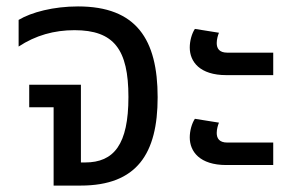

<svg xmlns="http://www.w3.org/2000/svg" viewBox="-20 -578 910 598"><path d="M147 0H231C407 0 471 -100 471 -275C471 -455 405 -558 223 -558C147 -558 78 -540 38 -516V-433C91 -468 149 -484 212 -484C335 -484 380 -424 380 -276C380 -128 335 -72 245 -72H232V-314H71V-244H147Z M685 -344H831V-414H688C663 -414 655 -427 655 -444C655 -456 659 -469 662 -476L587 -488C577 -473 571 -450 571 -430C571 -386 602 -344 685 -344ZM685 -64H831V-134H688C663 -134 655 -147 655 -164C655 -176 659 -189 662 -196L587 -208C577 -193 571 -170 571 -150C571 -106 602 -64 685 -64Z"/></svg>

Font: Noto Sans Thai
Style: Regular
Weight: 400
Designer: Monotype Design Team
Foundry: Monotype Imaging Inc.
Version: Version 1.901